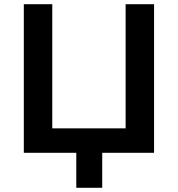

<svg xmlns="http://www.w3.org/2000/svg" viewBox="-20 -725 844 911"><path d="M342 166V0H93V-705H228V-116H576V-705H711V0H465V166Z"/></svg>

Font: Nunito Sans 8pt
Style: Bold
Weight: 700
Version: Version 3.101;gftools[0.9.27]